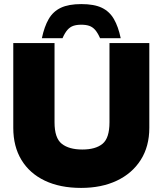

<svg xmlns="http://www.w3.org/2000/svg" viewBox="-20 -911 796 940"><path d="M377 9Q274 9 199.5 -26.5Q125 -62 85 -128Q45 -194 45 -285V-700H247V-312Q247 -235 282.5 -207Q318 -179 383 -179Q448 -179 482 -207Q516 -235 516 -312V-700H711V-285Q711 -194 669 -128Q627 -62 552 -26.5Q477 9 377 9ZM185 -724Q197 -781 218.5 -818Q240 -855 278 -873Q316 -891 378 -891Q441 -891 478.5 -873Q516 -855 537.5 -818Q559 -781 571 -724H470Q458 -751 445.5 -765Q433 -779 417 -784.5Q401 -790 378 -790Q355 -790 339 -784.5Q323 -779 310.5 -765Q298 -751 286 -724Z"/></svg>

Font: REM ExtraBold
Style: Regular
Weight: 800
Designer: Octavio Pardo
Foundry: Ashler Design
Version: Version 1.005;gftools[0.9.28]